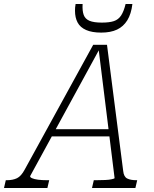

<svg xmlns="http://www.w3.org/2000/svg" viewBox="-70 -940 771 960"><path d="M189 -294H488L490 -258H171ZM422 -703 433 -705 81 -60Q79 -54 90 -49Q101 -44 120.5 -41.5Q140 -39 163 -39H176L167 0H-50L-41 -39H-35Q-6 -39 15 -49Q36 -59 54 -93L396 -716H465L546 -85Q549 -56 566 -47.5Q583 -39 611 -39H616L607 0H390L399 -39H413Q436 -39 456.5 -40Q477 -41 489.5 -44Q502 -47 503 -49ZM436 -777Q483 -777 515 -792Q547 -807 566.5 -838.5Q586 -870 592 -920H558Q549 -883 535.5 -862.5Q522 -842 499.5 -834.5Q477 -827 439 -827Q399 -827 377.5 -836Q356 -845 348.5 -865.5Q341 -886 343 -920H308Q306 -910 305.5 -902Q305 -894 305 -886Q305 -852 318 -827.5Q331 -803 360.5 -790Q390 -777 436 -777Z"/></svg>

Font: Roboto Serif Thin
Style: Italic
Weight: 250
Italic angle: -10°
Version: Version 1.007